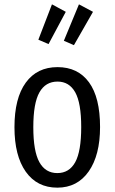

<svg xmlns="http://www.w3.org/2000/svg" viewBox="-20 -843 522 875"><path d="M216.8 -823.2 279.8 -789.1 201.2 -642.1 154.8 -662.1ZM339.8 -823.2 403.8 -789.1 316.9 -637.2 271 -657.2ZM242.2 -537.1Q335 -537.1 385.5 -468Q436 -398.9 436 -264.2Q436 -135.7 384.3 -61.8Q332.5 12.2 241.2 12.2Q148.9 12.2 97.4 -60.5Q45.9 -133.3 45.9 -263.2Q45.9 -395.5 97.4 -466.3Q148.9 -537.1 242.2 -537.1ZM242.2 -471.2Q187.5 -471.2 159.7 -422.1Q131.8 -373 131.8 -263.2Q131.8 -153.8 159.4 -104Q187 -54.2 241.2 -54.2Q295.4 -54.2 322.8 -103.8Q350.1 -153.3 350.1 -264.2Q350.1 -373.5 322.8 -422.4Q295.4 -471.2 242.2 -471.2Z"/></svg>

Font: Fira Sans Compressed Book
Style: Regular
Weight: 350
Width: 1
Designer: Carrois Corporate & Edenspiekermann AG
Foundry: Carrois Corporate GbR & Edenspiekermann AG
Version: Version 4.203;PS 004.203;hotconv 1.0.88;makeotf.lib2.5.64775